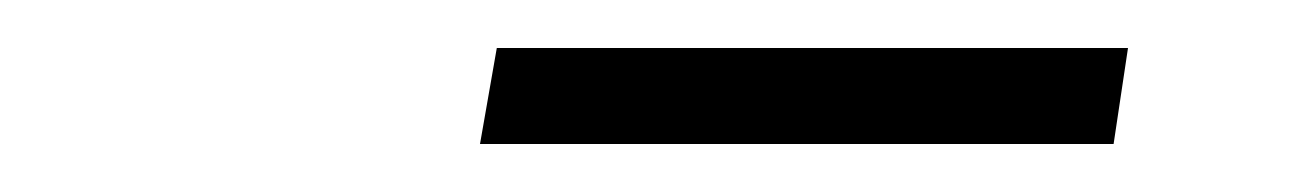

<svg xmlns="http://www.w3.org/2000/svg" viewBox="-20 -696 540 80"><path d="M180 -636 187 -676H450L444 -636Z"/></svg>

Font: Nunito Sans 10pt SemiCondensed ExtraLight
Style: Italic
Weight: 250
Width: 4
Italic angle: -9°
Designer: Vernon Adams
Foundry: Vernon Adams
Version: Version 3.101;gftools[0.9.27]